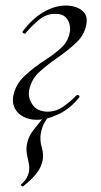

<svg xmlns="http://www.w3.org/2000/svg" viewBox="-20 -419 365 694"><path d="M112 14Q85.6 14 64.7 3Q43.8 -8 33.7 -27Q23.6 -46 27.8 -71Q35.4 -113.6 69.7 -145.3Q104 -177 145.2 -203.4Q188.8 -232 208.3 -253.2Q227.8 -274.4 232.4 -303.2Q234.8 -315.6 231.3 -331.1Q227.8 -346.6 216.1 -357.8Q204.4 -369 180 -369Q146.6 -369 120.2 -346.8Q93.8 -324.6 71.6 -298Q69.8 -296 64.7 -299Q59.6 -302 61.8 -305Q96.8 -352 137.6 -375.5Q178.4 -399 218.4 -399Q238.6 -399 257.2 -392.1Q275.8 -385.2 286.4 -370.2Q297 -355.2 292 -330Q285.2 -292.4 255.7 -264.8Q226.2 -237.2 190.4 -212.2Q152.6 -186.4 122.5 -159.1Q92.4 -131.8 85 -91Q80.8 -63.8 98.3 -39.6Q115.8 -15.4 152.2 -15.4Q182.4 -15.4 208.5 -33.5Q234.6 -51.6 257 -75Q260 -77 264.5 -74.5Q269 -72 267 -68Q235 -27 192.2 -6.5Q149.4 14 112 14ZM63.2 254.8Q61.4 255.8 57.5 252.5Q53.6 249.2 56.6 247.4Q71.2 233.8 76.9 223.1Q82.6 212.4 84.6 202.4Q87.4 185.4 83.6 169.3Q79.8 153.2 76.8 135.3Q73.8 117.4 78.4 97.4Q83.4 74.6 98.1 54.8Q112.8 35 141.4 1.6Q144 -0.8 148.7 2Q153.4 4.8 151 8Q139.2 25 134.2 38.4Q129.2 51.8 127.2 64.4Q123.6 88.2 130.9 113.5Q138.2 138.8 134.2 159.8Q133 168 127.1 182.4Q121.2 196.8 106.1 214.8Q91 232.8 63.2 254.8Z"/></svg>

Font: Cormorant Light
Style: Italic
Weight: 300
Italic angle: -10°
Designer: Christian Thalmann (Catharsis Fonts)
Foundry: Catharsis Fonts
Version: Version 4.000